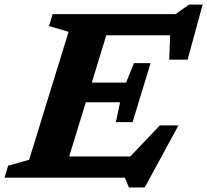

<svg xmlns="http://www.w3.org/2000/svg" viewBox="-44 -768 896 830"><path d="M513.5 42.5 495.5 0H-24.5L-9 -51.5L82 -77.5L252.5 -630.5L167.5 -655.5L183.5 -707H715L773 -748H832L767 -510H687.5L691.5 -615.5H415.5L353 -411H501L535 -495H607L529 -240H457L475 -326H327L255 -91.5H519L647 -226H727.5L581.5 42.5Z"/></svg>

Font: Newsreader Caption SemiBold
Style: Italic
Weight: 600
Italic angle: -17°
Designer: Hugues Gentile
Foundry: Production Type
Version: Version 1.001